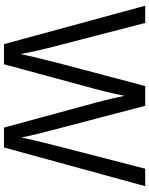

<svg xmlns="http://www.w3.org/2000/svg" viewBox="90 -858 768 989"><g transform="rotate(90 474.5 -364.0)"><path d="M208 0 9.8 -727.5H98.6L216.3 -273.4Q230 -220.7 241.9 -168Q253.9 -115.2 264.6 -62.5H254.4Q265.1 -115.2 277.6 -168Q290 -220.7 303.7 -273.4L423.8 -727.5H525.4L644.5 -273.4Q658.7 -220.7 671.4 -168Q684.1 -115.2 694.8 -62.5H683.1Q693.8 -115.2 706.3 -168Q718.8 -220.7 732.4 -273.4L849.6 -727.5H939.5L740.2 0H637.7L510.3 -468.8Q497.1 -517.6 486.1 -566.4Q475.1 -615.2 464.8 -664.1H483.4Q473.1 -615.2 462.4 -566.4Q451.7 -517.6 438.5 -468.8L311.5 0Z"/></g></svg>

Font: Inter Khmer Looped
Style: Regular
Weight: 400
Designer: Rasmus Andersson, Sovichet Tep
Foundry: Anagata Design
Version: Version 1.000